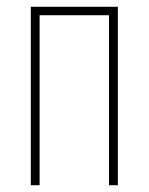

<svg xmlns="http://www.w3.org/2000/svg" viewBox="-20 -547 439 567"><path d="M71 0V-527H328V0H302V-502H97V0Z"/></svg>

Font: Noto Sans ExtraCondensed Thin
Style: Regular
Weight: 100
Width: 2
Designer: Monotype Design Team
Foundry: Monotype Imaging Inc.
Version: Version 2.013; ttfautohint (v1.8.4.7-5d5b)